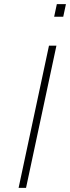

<svg xmlns="http://www.w3.org/2000/svg" viewBox="-20 -909 339 929"><path d="M70 0 217 -688H253L106 0ZM242 -828 255 -889H299L286 -828Z"/></svg>

Font: Saira SemiExpanded Thin
Style: Italic
Weight: 250
Width: 6
Italic angle: -12°
Designer: Hector Gatti with collaboration of the Omnibus-Type team
Foundry: Omnibus-Type
Version: Version 1.101